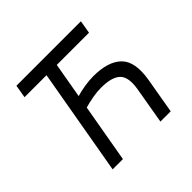

<svg xmlns="http://www.w3.org/2000/svg" viewBox="-171 -879 1057 1057"><g transform="rotate(-45 357.5 -350.0)"><path d="M410 -363Q379 -363 344.5 -357Q310 -351 264 -338L277 -414Q322 -427 357.5 -432.5Q393 -438 425 -438Q540 -438 593 -385Q646 -332 625 -208L589 0H509L546 -215Q560 -298 526.5 -330.5Q493 -363 410 -363ZM249 -640H329L217 0H137ZM88 -700H590L577 -624H75Z"/></g></svg>

Font: Fixel Italic Variable 20240409 Display Thin
Style: Italic
Weight: 100
Italic angle: -10°
Designer: AlfaBravo + MacPaw
Foundry: Kyrylo Tkachov, Marchela Mozhyna, Serhii Makarenko, Maria Weinstein, Zakhar Kryvoshyya
Version: Version 1.211;Glyphs 3.2 (3225)